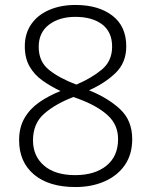

<svg xmlns="http://www.w3.org/2000/svg" viewBox="-20 -744 611 774"><path d="M284 -724Q377 -724 433 -681Q489 -638 489 -557Q489 -492 446.5 -450.5Q404 -409 339 -380Q416 -349 464.5 -303.5Q513 -258 513 -183Q513 -122 483.5 -79Q454 -36 402 -13Q350 10 284 10Q177 10 117 -40.5Q57 -91 57 -179Q57 -230 78.5 -267.5Q100 -305 138 -331.5Q176 -358 224 -377Q184 -396 151 -419.5Q118 -443 99 -476.5Q80 -510 80 -557Q80 -609 106 -646.5Q132 -684 178.5 -704Q225 -724 284 -724ZM284 -676Q219 -676 177.5 -644.5Q136 -613 136 -555Q136 -495 178.5 -461.5Q221 -428 288 -403Q349 -429 390.5 -463.5Q432 -498 432 -556Q432 -615 392 -645.5Q352 -676 284 -676ZM113 -178Q113 -115 157.5 -76.5Q202 -38 283 -38Q362 -38 409 -76Q456 -114 456 -183Q456 -241 414.5 -279Q373 -317 298 -345L276 -353Q203 -325 158 -285.5Q113 -246 113 -178Z"/></svg>

Font: Noto Sans Arabic Light
Style: Regular
Weight: 300
Designer: Monotype Design Team, Nadine Chahine, Nizar Qandah and Khaled Hosny
Foundry: Monotype Imaging Inc.
Version: Version 2.012; ttfautohint (v1.8.4.7-5d5b)